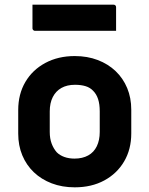

<svg xmlns="http://www.w3.org/2000/svg" viewBox="-20 -790 640 822"><path d="M300 -550Q354 -550 398.5 -533Q443 -516 475 -485.5Q507 -455 524.5 -413Q542 -371 542 -320V-219Q542 -151 511.5 -99Q481 -47 426.5 -17.5Q372 12 300 12Q246 12 201.5 -5Q157 -22 125 -52.5Q93 -83 75.5 -125Q58 -167 58 -218V-319Q58 -387 88.5 -439Q119 -491 174 -520.5Q229 -550 300 -550ZM301 -427Q267 -427 243 -413.5Q219 -400 206 -374.5Q193 -349 193 -313V-225Q193 -197 201 -175.5Q209 -154 223 -138Q236 -125 255.5 -118Q275 -111 299 -111Q333 -111 357.5 -124.5Q382 -138 394.5 -164Q407 -190 407 -225V-313Q407 -344 400 -365.5Q393 -387 379 -401Q366 -415 346.5 -421Q327 -427 301 -427ZM119 -770H466Q471 -770 474 -767Q477 -764 477 -759Q477 -742 477 -725.5Q477 -709 477 -692.5Q477 -676 477 -658H130Q127 -658 124.5 -659.5Q122 -661 120.5 -663.5Q119 -666 119 -669Q119 -687 119 -703.5Q119 -720 119 -736.5Q119 -753 119 -770Z"/></svg>

Font: Recursive
Style: Bold
Weight: 700
Version: Version 1.085